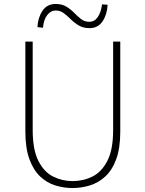

<svg xmlns="http://www.w3.org/2000/svg" viewBox="-20 -936 734 969"><path d="M346 13Q302 13 259.5 0Q217 -13 183 -45Q149 -77 128.5 -132.5Q108 -188 108 -272V-726H145V-280Q145 -181 173.5 -124.5Q202 -68 248 -45Q294 -22 346 -22Q400 -22 446.5 -45Q493 -68 522 -124.5Q551 -181 551 -280V-726H587V-272Q587 -188 566.5 -132.5Q546 -77 511 -45Q476 -13 433 0Q390 13 346 13ZM432 -794Q400 -794 377.5 -807.5Q355 -821 337.5 -838.5Q320 -856 302 -869.5Q284 -883 261 -883Q236 -883 218 -859.5Q200 -836 197 -796L169 -799Q171 -846 194 -881Q217 -916 261 -916Q293 -916 315 -902.5Q337 -889 354.5 -871Q372 -853 389.5 -839.5Q407 -826 431 -826Q457 -826 473.5 -850Q490 -874 495 -914L523 -912Q521 -864 498 -829Q475 -794 432 -794Z"/></svg>

Font: Shanggu Sans SC VF
Style: Regular
Weight: 250
Designer: GuiWonder
Version: Version 1.021